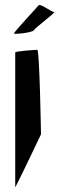

<svg xmlns="http://www.w3.org/2000/svg" viewBox="-20 -770 241 782"><path d="M37 -634C36 -629 113 -637 118 -647C123 -657 210 -721 200 -721C190 -721 142 -758 137 -748C131 -740 37 -640 37 -634ZM42 -8C42 -2 147 -223 147 -223C147 -229 141 -567 132 -567C124 -567 42 -562 42 -556Z"/></svg>

Font: Ampere
Style: SCUltExt
Weight: 400
Version: Version 1